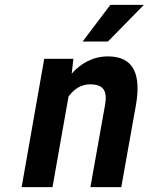

<svg xmlns="http://www.w3.org/2000/svg" viewBox="-20 -770 612 790"><path d="M351 -423C405 -423 423 -397 412 -337L352 0H479L539 -336C561 -460 533 -538 424 -538C362 -538 311 -508 275 -467L282 -528H162L69 0H196L262 -373C283 -401 311 -423 351 -423ZM434 -750 320 -599H424L572 -750Z"/></svg>

Font: Asimov
Style: NarIt
Weight: 500
Designer: Google
Version: Version 2.000980; 2014